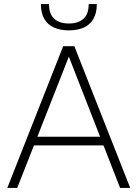

<svg xmlns="http://www.w3.org/2000/svg" viewBox="-20 -928 679 948"><path d="M16 0 292 -700H347L623 0H573L315 -661H325L65 0ZM123 -210 140 -253H499L517 -210ZM320 -778Q278 -778 246.5 -792Q215 -806 198.5 -835Q182 -864 182 -908H222Q222 -859 247.5 -835.5Q273 -812 320 -812Q367 -812 392.5 -835.5Q418 -859 418 -908H458Q458 -864 441.5 -835Q425 -806 394 -792Q363 -778 320 -778Z"/></svg>

Font: SUSE Thin ExtraLight
Style: Regular
Weight: 250
Version: Version 1.000